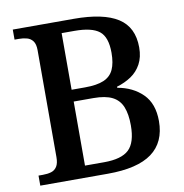

<svg xmlns="http://www.w3.org/2000/svg" viewBox="-80 -790 827 865"><g transform="rotate(-10 333.5 -357.0)"><path d="M35 0V-46H55Q77 -46 93.5 -51Q110 -56 119.5 -71Q129 -86 129 -114V-603Q129 -631 118.5 -645Q108 -659 91 -663.5Q74 -668 55 -668H35V-714H314Q449 -714 515.5 -671.5Q582 -629 582 -536Q582 -492 565 -460.5Q548 -429 519 -409.5Q490 -390 453 -379V-374Q523 -362 567.5 -318Q612 -274 612 -194Q612 -97 546 -48.5Q480 0 344 0ZM337 -54Q416 -54 450 -86Q484 -118 484 -197Q484 -248 470.5 -281.5Q457 -315 425.5 -331Q394 -347 339 -347H249V-54ZM310 -401Q365 -401 396.5 -414.5Q428 -428 441.5 -457.5Q455 -487 455 -534Q455 -606 421 -633Q387 -660 308 -660H249V-401Z"/></g></svg>

Font: Noto Rashi Hebrew Medium
Style: Regular
Weight: 500
Version: Version 1.006